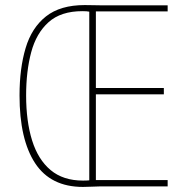

<svg xmlns="http://www.w3.org/2000/svg" viewBox="-20 -735 733 757"><path d="M314 -715Q336 -715 349 -714.5Q362 -714 379 -714H641V-690H358V-388H626V-363H358V-25H641V0H372Q358 0 342.5 1Q327 2 307 2Q180 2 118.5 -91.5Q57 -185 57 -359Q57 -465 81 -545.5Q105 -626 161.5 -670.5Q218 -715 314 -715ZM305 -691Q220 -691 171.5 -647.5Q123 -604 103 -529Q83 -454 83 -359Q83 -257 106.5 -181.5Q130 -106 179.5 -64.5Q229 -23 307 -23Q322 -23 332 -24V-689Q327 -690 320.5 -690.5Q314 -691 305 -691Z"/></svg>

Font: Noto Sans Telugu Condensed Thin
Style: Regular
Weight: 100
Width: 3
Designer: Jelle Bosma - Monotype Design Team
Foundry: Monotype Imaging Inc.
Version: Version 2.005; ttfautohint (v1.8.4.7-5d5b)